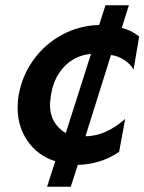

<svg xmlns="http://www.w3.org/2000/svg" viewBox="-20 -725 549 730"><path d="M170 -327Q170 -337 174 -365Q185 -432 226 -473.5Q267 -515 326 -520L230 -219Q170 -255 170 -327ZM443 -619 470 -705H381L357 -630Q281 -628 215.5 -592.5Q150 -557 107 -497Q64 -437 51 -363Q47 -342 47 -315Q47 -243 85.5 -188Q124 -133 190 -112L159 -15H249L276 -98Q366 -101 433 -148L456 -273Q423 -243 384 -225Q345 -207 305 -207L402 -516Q429 -512 451.5 -497.5Q474 -483 488 -461L509 -586Q482 -609 443 -619Z"/></svg>

Font: Geom SemiBold
Style: Bold Italic
Weight: 600
Italic angle: -10°
Version: Version 1.102